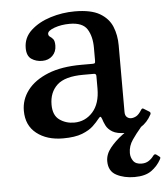

<svg xmlns="http://www.w3.org/2000/svg" viewBox="-52 -577 719 826"><g transform="rotate(-5 307.0 -164.0)"><path d="M46 -123Q46 -171.5 76.2 -211.2Q106.5 -251 165.2 -274.8Q224 -298.5 310 -298.5H357Q365.5 -298.5 367.8 -300.5Q370 -302.5 370 -311.5V-367Q370 -415.5 350.5 -447Q331 -478.5 275 -478.5Q238.5 -478.5 208.8 -467.8Q179 -457 179 -443.5Q179 -435 185.8 -430.8Q192.5 -426.5 199 -418.8Q205.5 -411 205.5 -391Q205.5 -364 188.2 -347Q171 -330 143.5 -330Q117 -330 97.2 -343.5Q77.5 -357 77.5 -391Q77.5 -436 111.2 -467Q145 -498 196.2 -514Q247.5 -530 301 -530Q371 -530 409 -507.8Q447 -485.5 462 -448.8Q477 -412 477 -368.5V-80Q477 -65 484.8 -58Q492.5 -51 503 -51Q513.5 -51 525 -57Q536.5 -63 549 -83Q554 -91.5 560.5 -86.5L584 -72Q590.5 -67.5 587 -60Q569.5 -26.5 539.8 -8.2Q510 10 474.5 10H474Q436.5 10 417.2 -1.8Q398 -13.5 390 -29.8Q382 -46 378.5 -58.5Q375 -68.5 371.8 -68.5Q368.5 -68.5 361.5 -59.5Q352.5 -47.5 335.2 -31Q318 -14.5 286.8 -2.2Q255.5 10 204 10Q134.5 10 90.2 -24.8Q46 -59.5 46 -123ZM167 -138.5Q167 -92.5 194.5 -73Q222 -53.5 257.5 -53.5Q305.5 -53.5 337.8 -89.5Q370 -125.5 370 -191V-245Q370 -255 360 -255H314.5Q235 -255 201 -223.5Q167 -192 167 -138.5ZM496 202.5Q451 202.5 417.8 185Q384.5 167.5 384.5 124.5Q384.5 94.5 406.5 67.2Q428.5 40 459.2 17Q490 -6 517 -24Q535 -36.5 543 -27Q551 -18.5 538 -4.5Q521 15 502.8 41.2Q484.5 67.5 484.5 98Q484.5 117 495.2 132.2Q506 147.5 531.5 147.5Q549.5 147.5 562.5 138.8Q575.5 130 583.5 118.5Q590.5 109 598 115L608.5 123Q613.5 126.5 613.5 129Q613.5 131.5 610.5 137Q595.5 164.5 569 183.5Q542.5 202.5 496 202.5Z"/></g></svg>

Font: Besley Medium
Style: Regular
Weight: 500
Designer: Owen Earl
Foundry: indestructible type*
Version: Version 2.001; ttfautohint (v1.8.3)